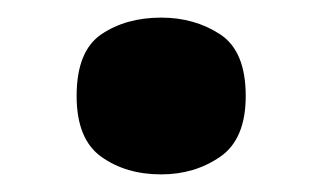

<svg xmlns="http://www.w3.org/2000/svg" viewBox="-20 -463 366 218"><path d="M163 -265Q123 -265 95 -285Q67 -305 67 -354Q67 -405 95 -424Q123 -443 163 -443Q201 -443 230 -424Q259 -405 259 -354Q259 -305 230 -285Q201 -265 163 -265Z"/></svg>

Font: Noto Serif Devanagari Black
Style: Regular
Weight: 900
Designer: Universal Thirst, Indian Type Foundry and the Monotype Design Team
Foundry: Monotype Imaging Inc.
Version: Version 2.004; ttfautohint (v1.8.4.7-5d5b)